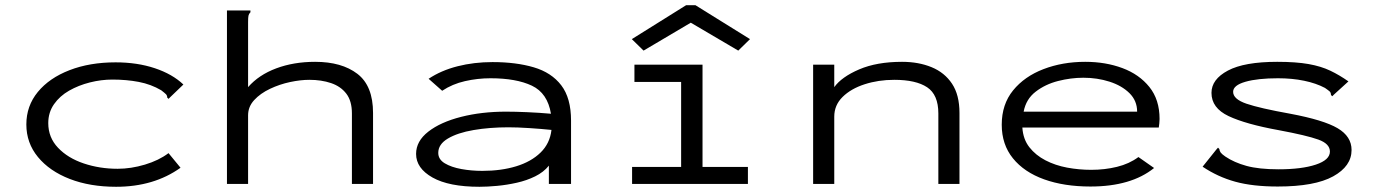

<svg xmlns="http://www.w3.org/2000/svg" viewBox="-20 -705 5290 736"><path d="M425 11Q325 11 247.5 -19Q170 -49 125.5 -103Q81 -157 81 -228Q81 -299 125 -352.5Q169 -406 246.5 -436Q324 -466 423 -466Q506 -466 573.5 -443.5Q641 -421 683 -381L633 -333L626 -326L621 -331Q621 -339 616 -344Q611 -349 598 -359Q559 -382 512 -391Q465 -400 411 -400Q368 -400 324.5 -389Q281 -378 245 -357.5Q209 -337 187 -305.5Q165 -274 165 -233Q165 -178 202.5 -138.5Q240 -99 301 -78.5Q362 -58 431 -58Q482 -58 535.5 -74Q589 -90 626 -118L672 -62Q570 11 425 11Z M850 -665H940V-658Q934 -652 932.5 -645Q931 -638 931 -621V-371Q972 -418 1039 -443Q1106 -468 1188 -468Q1290 -468 1350 -422Q1410 -376 1410 -272V0H1329V-270Q1329 -318 1307.5 -346Q1286 -374 1249 -386.5Q1212 -399 1166 -399Q1132 -399 1092 -390.5Q1052 -382 1015 -364.5Q978 -347 954.5 -321.5Q931 -296 931 -263V0H850Z M1818 11Q1701 11 1638 -24.5Q1575 -60 1575 -115Q1575 -164 1622 -200.5Q1669 -237 1747.5 -257Q1826 -277 1920 -277Q1955 -277 2001 -275Q2047 -273 2092 -269Q2079 -348 2019 -376.5Q1959 -405 1860 -405Q1811 -405 1762.5 -394Q1714 -383 1675 -357L1623 -403Q1671 -435 1734 -451Q1797 -467 1868 -467Q1958 -467 2026 -447Q2094 -427 2131.5 -378Q2169 -329 2169 -243V0H2084V-70Q2064 -45 2031.5 -29Q1999 -13 1961 -4.5Q1923 4 1885.5 7.5Q1848 11 1818 11ZM1660 -119Q1660 -94 1685 -79Q1710 -64 1748.5 -57Q1787 -50 1829 -50Q1901 -50 1958.5 -67.5Q2016 -85 2052 -120Q2088 -155 2094 -207Q2055 -211 2009 -214Q1963 -217 1929 -217Q1857 -217 1795.5 -206.5Q1734 -196 1697 -174Q1660 -152 1660 -119Z M2403 0V-65H2591V-391H2412V-457H2673V-65H2847V0ZM2447 -511 2402 -555 2610 -685H2646L2855 -555L2810 -511L2628 -618Z M3097 0V-457H3178V-371Q3206 -410 3273.5 -439Q3341 -468 3438 -468Q3501 -468 3551 -447.5Q3601 -427 3629.5 -384Q3658 -341 3658 -272V0H3577V-270Q3577 -342 3534 -370.5Q3491 -399 3408 -399Q3347 -399 3294.5 -382Q3242 -365 3210 -333.5Q3178 -302 3178 -258V0Z M4160 10Q4059 10 3982.5 -17.5Q3906 -45 3863 -98Q3820 -151 3820 -227Q3820 -305 3863.5 -358.5Q3907 -412 3980 -440Q4053 -468 4140 -468Q4218 -468 4282.5 -444Q4347 -420 4386 -371.5Q4425 -323 4425 -249Q4425 -240 4424 -232Q4423 -224 4422 -216H3899Q3902 -171 3926 -140.5Q3950 -110 3987.5 -90.5Q4025 -71 4070.5 -62.5Q4116 -54 4163 -54Q4215 -54 4262 -65.5Q4309 -77 4344 -103L4404 -61Q4316 10 4160 10ZM3904 -277H4339Q4339 -319 4309.5 -348Q4280 -377 4233 -392Q4186 -407 4133 -407Q4085 -407 4036 -394.5Q3987 -382 3950 -353.5Q3913 -325 3904 -277Z M4878 10Q4782 10 4715 -8.5Q4648 -27 4590 -66L4642 -131L4649 -139L4654 -134Q4655 -126 4659.5 -120Q4664 -114 4677 -105Q4711 -82 4758.5 -69Q4806 -56 4881 -56Q4970 -56 5024 -74Q5078 -92 5078 -124Q5078 -154 5033.5 -170Q4989 -186 4882 -206Q4755 -229 4689.5 -260Q4624 -291 4624 -349Q4624 -401 4687 -434.5Q4750 -468 4876 -468Q4948 -468 4996 -459.5Q5044 -451 5079.5 -434Q5115 -417 5149 -393L5094 -343L5087 -336L5082 -341Q5082 -350 5077 -354.5Q5072 -359 5059 -368Q5025 -386 4979 -395.5Q4933 -405 4879 -405Q4801 -405 4754 -391.5Q4707 -378 4707 -353Q4707 -325 4758 -307.5Q4809 -290 4926 -269Q5054 -245 5107.5 -213.5Q5161 -182 5161 -130Q5161 -68 5090.5 -29Q5020 10 4878 10Z"/></svg>

Font: Inconsolata ExtraExpanded
Style: Regular
Weight: 400
Width: 8
Monospace: yes
Designer: Raph Levien, Cyreal, Brenton Simpson
Foundry: Raph Levien, Cyreal, Google
Version: Version 3.000; ttfautohint (v1.8.2.53-6de2)